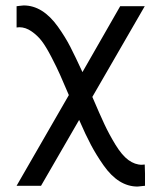

<svg xmlns="http://www.w3.org/2000/svg" viewBox="-20 -478 595 706"><path d="M41 205.1 232.9 -127.9V-128.9Q211.9 -177.7 200.9 -202.9Q189.9 -228 169.4 -267.6Q148.9 -307.1 133.5 -327.1Q118.2 -347.2 96.2 -362.5Q74.2 -377.9 50.8 -377.9Q49.8 -377.9 46.4 -377.4Q43 -377 41 -377V-455.1Q42 -455.1 52 -456.5Q62 -458 66.9 -458Q102.1 -458 133.5 -438.5Q165 -418.9 192.6 -380.4Q220.2 -341.8 239 -304.9Q257.8 -268.1 283.2 -212.9L421.9 -455.1H512.2L319.8 -122.1V-121.1Q346.7 -58.1 363.8 -21.5Q380.9 15.1 404.5 54Q428.2 92.8 452.1 110.4Q476.1 127.9 502 127.9Q502.9 127.9 506.3 127.4Q509.8 127 512.2 127L513.2 160.2V205.1L485.8 208Q450.7 208 419.4 188.5Q388.2 168.9 361.1 130.4Q334 91.8 314.5 54.9Q294.9 18.1 271 -37.1L130.9 205.1Z"/></svg>

Font: CMU Sans Serif
Style: Medium
Weight: 500
Version: Version 0.7.0